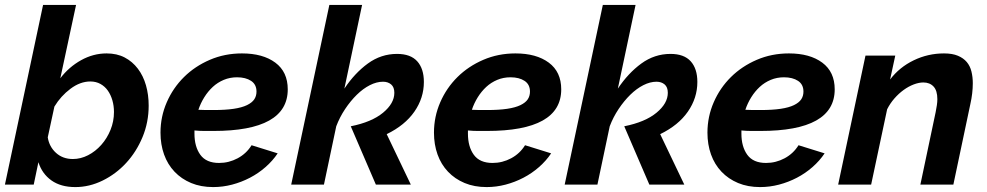

<svg xmlns="http://www.w3.org/2000/svg" viewBox="-24 -750 4011 780"><path d="M282 10Q223 10 185 -17Q147 -44 132 -91L113 0H-4L151 -730H285L221 -432Q256 -478 305.5 -505.5Q355 -533 409 -533Q451 -533 482.5 -516.5Q514 -500 536 -471Q558 -442 569 -403.5Q580 -365 580 -321Q580 -253 555 -193Q530 -133 488.5 -88Q447 -43 393 -16.5Q339 10 282 10ZM272 -104Q304 -104 334 -119.5Q364 -135 387.5 -161.5Q411 -188 425 -222.5Q439 -257 439 -295Q439 -320 432.5 -342.5Q426 -365 414 -382Q402 -399 384 -409Q366 -419 343 -419Q302 -419 262.5 -389.5Q223 -360 197 -317L170 -192Q176 -154 203.5 -129Q231 -104 272 -104Z M842 10Q792 10 752.5 -6.5Q713 -23 685 -52.5Q657 -82 642.5 -122.5Q628 -163 628 -211Q628 -276 653.5 -334.5Q679 -393 723.5 -437Q768 -481 828.5 -507Q889 -533 959 -533Q1044 -533 1094.5 -495.5Q1145 -458 1145 -387Q1145 -218 843 -218Q825 -218 806 -218Q787 -218 766 -220V-207Q766 -154 790 -121Q814 -88 866 -88Q906 -88 941.5 -107Q977 -126 998 -160L1104 -127Q1084 -97 1055 -71.5Q1026 -46 991.5 -28Q957 -10 919 0Q881 10 842 10ZM939 -436Q910 -436 885 -425.5Q860 -415 840.5 -397Q821 -379 806 -355Q791 -331 782 -304Q798 -303 813 -303Q828 -303 844 -303Q892 -303 925.5 -308Q959 -313 979.5 -323Q1000 -333 1009 -346.5Q1018 -360 1018 -378Q1018 -407 996 -421.5Q974 -436 939 -436Z M1314 -730H1447L1375 -390Q1417 -453 1470.5 -492Q1524 -531 1589 -531Q1644 -531 1671 -501Q1698 -471 1698 -417Q1698 -352 1659.5 -296.5Q1621 -241 1547 -205L1645 0H1503L1401 -237Q1486 -254 1532 -292Q1578 -330 1578 -373Q1578 -396 1565 -407Q1552 -418 1532 -418Q1506 -418 1478.5 -404Q1451 -390 1425.5 -365Q1400 -340 1378 -307Q1356 -274 1342 -237L1292 0H1159Z M1953 10Q1903 10 1863.5 -6.5Q1824 -23 1796 -52.5Q1768 -82 1753.5 -122.5Q1739 -163 1739 -211Q1739 -276 1764.5 -334.5Q1790 -393 1834.5 -437Q1879 -481 1939.5 -507Q2000 -533 2070 -533Q2155 -533 2205.5 -495.5Q2256 -458 2256 -387Q2256 -218 1954 -218Q1936 -218 1917 -218Q1898 -218 1877 -220V-207Q1877 -154 1901 -121Q1925 -88 1977 -88Q2017 -88 2052.5 -107Q2088 -126 2109 -160L2215 -127Q2195 -97 2166 -71.5Q2137 -46 2102.5 -28Q2068 -10 2030 0Q1992 10 1953 10ZM2050 -436Q2021 -436 1996 -425.5Q1971 -415 1951.5 -397Q1932 -379 1917 -355Q1902 -331 1893 -304Q1909 -303 1924 -303Q1939 -303 1955 -303Q2003 -303 2036.5 -308Q2070 -313 2090.5 -323Q2111 -333 2120 -346.5Q2129 -360 2129 -378Q2129 -407 2107 -421.5Q2085 -436 2050 -436Z M2425 -730H2558L2486 -390Q2528 -453 2581.5 -492Q2635 -531 2700 -531Q2755 -531 2782 -501Q2809 -471 2809 -417Q2809 -352 2770.5 -296.5Q2732 -241 2658 -205L2756 0H2614L2512 -237Q2597 -254 2643 -292Q2689 -330 2689 -373Q2689 -396 2676 -407Q2663 -418 2643 -418Q2617 -418 2589.5 -404Q2562 -390 2536.5 -365Q2511 -340 2489 -307Q2467 -274 2453 -237L2403 0H2270Z M3064 10Q3014 10 2974.5 -6.5Q2935 -23 2907 -52.5Q2879 -82 2864.5 -122.5Q2850 -163 2850 -211Q2850 -276 2875.5 -334.5Q2901 -393 2945.5 -437Q2990 -481 3050.5 -507Q3111 -533 3181 -533Q3266 -533 3316.5 -495.5Q3367 -458 3367 -387Q3367 -218 3065 -218Q3047 -218 3028 -218Q3009 -218 2988 -220V-207Q2988 -154 3012 -121Q3036 -88 3088 -88Q3128 -88 3163.5 -107Q3199 -126 3220 -160L3326 -127Q3306 -97 3277 -71.5Q3248 -46 3213.5 -28Q3179 -10 3141 0Q3103 10 3064 10ZM3161 -436Q3132 -436 3107 -425.5Q3082 -415 3062.5 -397Q3043 -379 3028 -355Q3013 -331 3004 -304Q3020 -303 3035 -303Q3050 -303 3066 -303Q3114 -303 3147.5 -308Q3181 -313 3201.5 -323Q3222 -333 3231 -346.5Q3240 -360 3240 -378Q3240 -407 3218 -421.5Q3196 -436 3161 -436Z M3492 -524H3613L3592 -427Q3630 -477 3688 -505Q3746 -533 3811 -533Q3845 -533 3867.5 -523.5Q3890 -514 3903.5 -498Q3917 -482 3922.5 -459.5Q3928 -437 3928 -412Q3928 -392 3925.5 -370.5Q3923 -349 3918 -327L3849 0H3715L3777 -294Q3780 -309 3782 -322.5Q3784 -336 3784 -347Q3784 -382 3768.5 -398.5Q3753 -415 3727 -415Q3709 -415 3688 -407Q3667 -399 3647 -384.5Q3627 -370 3609.5 -350Q3592 -330 3580 -306L3515 0H3381Z"/></svg>

Font: PTCRaleway
Style: Bold Italic
Weight: 700
Italic angle: -12°
Designer: Matt McInerney, Pablo Impallari, Rodrigo Fuenzalida
Foundry: Matt McInerney, Pablo Impallari, Rodrigo Fuenzalida
Version: Version 3.000g; ttfautohint (v1.5) -l 8 -r 28 -G 28 -x 14 -D